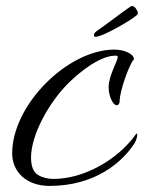

<svg xmlns="http://www.w3.org/2000/svg" viewBox="-20 -591 473 631"><path d="M293 -470C298 -470 305 -472 316 -476C345 -487 430 -535 433 -546C433 -547 433 -548 433 -548C433 -555 423 -571 416 -571C412 -571 410 -571 401 -564C394 -560 315 -500 302 -492C295 -487 290 -483 289 -478C289 -477 289 -476 289 -476C289 -472 290 -470 293 -470ZM143 20C293 20 382 -58 422 -120C427 -127 431 -141 431 -148C431 -151 430 -152 429 -152C429 -152 427 -152 426 -149C366 -65 255 -3 156 -3C137 -3 120 -7 105 -16C90 -25 82 -44 82 -73C82 -148 141 -256 209 -322C277 -387 329 -408 357 -408C361 -408 367 -409 367 -404C367 -391 337 -341 337 -306C337 -269 354 -245 363 -245C368 -245 372 -249 373 -256C373 -295 407 -382 418 -393C419 -394 420 -396 420 -398C420 -411 393 -428 356 -428C202 -428 20 -246 20 -87C20 -27 66 20 143 20Z"/></svg>

Font: Comforter
Style: Regular
Weight: 400
Designer: Robert E. Leuschke
Foundry: Robert E. Leuschke
Version: Version 1.013; ttfautohint (v1.8.3)